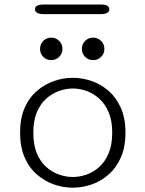

<svg xmlns="http://www.w3.org/2000/svg" viewBox="-20 -840 659 870"><path d="M310 10.5Q267 10.5 225 -4Q183 -18.5 147.8 -48.8Q112.5 -79 91.8 -126.2Q71 -173.5 71 -239Q71 -304.5 91.8 -351.5Q112.5 -398.5 147.8 -428.5Q183 -458.5 225 -473Q267 -487.5 310 -487.5Q352.5 -487.5 394.8 -473Q437 -458.5 471.8 -428.5Q506.5 -398.5 527.5 -351.5Q548.5 -304.5 548.5 -239Q548.5 -173.5 527.5 -126.2Q506.5 -79 471.8 -48.8Q437 -18.5 394.8 -4Q352.5 10.5 310 10.5ZM310 -38Q340.5 -38 371.8 -48.8Q403 -59.5 429.5 -83.2Q456 -107 472.2 -145.2Q488.5 -183.5 488.5 -239Q488.5 -293.5 472.2 -331.5Q456 -369.5 429.5 -393.2Q403 -417 371.8 -428Q340.5 -439 310 -439Q279.5 -439 248 -428Q216.5 -417 189.8 -393.2Q163 -369.5 147 -331.5Q131 -293.5 131 -239Q131 -183.5 147 -145.2Q163 -107 189.8 -83.2Q216.5 -59.5 248 -48.8Q279.5 -38 310 -38ZM212 -567.5Q191 -567.5 176.2 -582.2Q161.5 -597 161.5 -618.5Q161.5 -640 176.2 -654.8Q191 -669.5 212 -669.5Q233 -669.5 248 -654.8Q263 -640 263 -618.5Q263 -597 248 -582.2Q233 -567.5 212 -567.5ZM402 -567.5Q380.5 -567.5 365.8 -582.2Q351 -597 351 -618.5Q351 -640 365.8 -654.8Q380.5 -669.5 402 -669.5Q423 -669.5 438 -654.8Q453 -640 453 -618.5Q453 -597 438 -582.2Q423 -567.5 402 -567.5ZM138.5 -798Q138.5 -808.5 148 -814Q157.5 -819.5 177.5 -819.5H436.5Q456.5 -819.5 466 -814Q475.5 -808.5 475.5 -798Q475.5 -788 466 -782Q456.5 -776 436.5 -776H177.5Q157.5 -776 148 -782Q138.5 -788 138.5 -798Z"/></svg>

Font: Sono ExtraLight Monospace Light
Style: Regular
Weight: 300
Version: Version 2.112